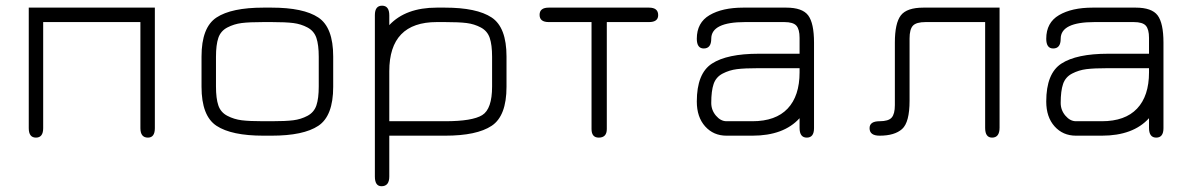

<svg xmlns="http://www.w3.org/2000/svg" viewBox="-20 -477 4225 675"><path d="M81.1 -450.2H524.4V-26.4Q524.4 6.8 500 6.8Q473.6 6.8 473.6 -26.4V-399.4H131.8V-26.4Q131.8 6.8 106.4 6.8Q81.1 6.8 81.1 -26.4Z M934.6 0H906.2Q793.9 0 741.2 -34.7Q688.5 -69.3 688.5 -171.9V-278.3Q688.5 -380.9 741.2 -415.5Q793.9 -450.2 906.2 -450.2H934.6Q1046.9 -450.2 1099.1 -415.5Q1151.4 -380.9 1151.4 -278.3V-171.9Q1151.4 -69.3 1099.1 -34.7Q1046.9 0 934.6 0ZM906.2 -50.8H934.6Q984.4 -50.8 1011.2 -54.2Q1038.1 -57.6 1061 -69.8Q1084 -82 1092.3 -106.4Q1100.6 -130.9 1100.6 -172.9V-277.3Q1100.6 -319.3 1092.3 -343.8Q1084 -368.2 1061 -380.4Q1038.1 -392.6 1011.2 -396Q984.4 -399.4 934.6 -399.4H906.2Q856.4 -399.4 829.6 -396Q802.7 -392.6 779.3 -380.4Q755.9 -368.2 747.6 -343.8Q739.3 -319.3 739.3 -277.3V-172.9Q739.3 -130.9 747.6 -106.4Q755.9 -82 779.3 -69.8Q802.7 -57.6 829.6 -54.2Q856.4 -50.8 906.2 -50.8Z M1710 -277.3Q1710 -319.3 1701.7 -343.8Q1693.4 -368.2 1670.4 -380.4Q1647.5 -392.6 1620.6 -396Q1593.8 -399.4 1543.9 -399.4H1515.6Q1348.6 -399.4 1348.6 -226.6V-50.8H1544.9Q1640.6 -50.8 1675.3 -72.3Q1710 -93.8 1710 -172.9ZM1760.7 -171.9Q1760.7 -69.3 1708.5 -34.7Q1656.2 0 1544.9 0H1348.6V143.6Q1348.6 177.7 1321.3 177.7Q1297.9 177.7 1297.9 143.6V-423.8Q1297.9 -457 1323.2 -457Q1348.6 -457 1348.6 -422.9V-388.7Q1406.2 -450.2 1515.6 -450.2H1543.9Q1656.2 -450.2 1708.5 -415.5Q1760.7 -380.9 1760.7 -278.3Z M2261.7 -450.2Q2293.9 -450.2 2293.9 -423.8Q2293.9 -399.4 2261.7 -399.4H2113.3V-23.4Q2113.3 6.8 2085 6.8Q2059.6 6.8 2059.6 -23.4V-399.4H1909.2Q1877 -399.4 1877 -424.8Q1877 -450.2 1909.2 -450.2Z M2647.5 -237.3Q2597.7 -237.3 2570.8 -233.9Q2543.9 -230.5 2520.5 -218.3Q2497.1 -206.1 2488.8 -181.6Q2480.5 -157.2 2480.5 -115.2Q2480.5 -89.8 2497.1 -70.3Q2513.7 -50.8 2534.2 -50.8H2625Q2707 -50.8 2749 -95.2Q2791 -139.6 2791 -222.7V-237.3ZM2647.5 -288.1H2791V-343.8Q2791 -374 2779.8 -386.7Q2768.6 -399.4 2737.3 -399.4H2599.6Q2480.5 -399.4 2480.5 -340.8Q2480.5 -306.6 2454.1 -306.6Q2429.7 -306.6 2429.7 -340.8Q2429.7 -397.5 2474.6 -423.8Q2519.5 -450.2 2592.8 -450.2H2744.1Q2800.8 -450.2 2821.3 -422.9Q2841.8 -395.5 2841.8 -327.1V-26.4Q2841.8 6.8 2816.4 6.8Q2791 6.8 2791 -27.3V-61.5Q2735.4 0 2625 0H2534.2Q2488.3 0 2459 -32.7Q2429.7 -65.4 2429.7 -120.1Q2429.7 -218.8 2482.9 -253.4Q2536.1 -288.1 2647.5 -288.1Z M3494.1 -28.3Q3494.1 6.8 3467.8 6.8Q3443.4 6.8 3443.4 -27.3V-399.4H3234.4Q3201.2 -399.4 3189.5 -386.7Q3177.7 -374 3177.7 -341.8V-123Q3177.7 -46.9 3151.4 -23.4Q3125 0 3072.3 0Q3037.1 0 3037.1 -26.4Q3037.1 -50.8 3072.3 -50.8Q3103.5 -50.8 3114.7 -63.5Q3126 -76.2 3126 -107.4V-327.1Q3126 -395.5 3147 -422.9Q3168 -450.2 3226.6 -450.2H3494.1Z M3876 -237.3Q3826.2 -237.3 3799.3 -233.9Q3772.5 -230.5 3749 -218.3Q3725.6 -206.1 3717.3 -181.6Q3709 -157.2 3709 -115.2Q3709 -89.8 3725.6 -70.3Q3742.2 -50.8 3762.7 -50.8H3853.5Q3935.5 -50.8 3977.5 -95.2Q4019.5 -139.6 4019.5 -222.7V-237.3ZM3876 -288.1H4019.5V-343.8Q4019.5 -374 4008.3 -386.7Q3997.1 -399.4 3965.8 -399.4H3828.1Q3709 -399.4 3709 -340.8Q3709 -306.6 3682.6 -306.6Q3658.2 -306.6 3658.2 -340.8Q3658.2 -397.5 3703.1 -423.8Q3748 -450.2 3821.3 -450.2H3972.7Q4029.3 -450.2 4049.8 -422.9Q4070.3 -395.5 4070.3 -327.1V-26.4Q4070.3 6.8 4044.9 6.8Q4019.5 6.8 4019.5 -27.3V-61.5Q3963.9 0 3853.5 0H3762.7Q3716.8 0 3687.5 -32.7Q3658.2 -65.4 3658.2 -120.1Q3658.2 -218.8 3711.4 -253.4Q3764.6 -288.1 3876 -288.1Z"/></svg>

Font: Jura
Style: Book
Weight: 400
Version: Version 2.3